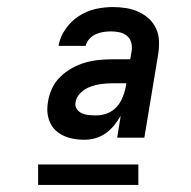

<svg xmlns="http://www.w3.org/2000/svg" viewBox="-20 -713 540 544"><path d="M219 -317Q199 -317 180 -321.5Q161 -326 145.5 -337Q130 -348 122 -365.5Q114 -383 114 -403Q114 -408 114.5 -414Q115 -420 116 -425Q119 -444 127.5 -462.5Q136 -481 151 -495.5Q166 -510 184 -520Q202 -530 221 -535.5Q240 -541 259.5 -543Q279 -545 298 -545H349L353 -569Q355 -582 351.5 -593.5Q348 -605 339 -612Q330 -619 318.5 -621.5Q307 -624 294 -624Q284 -624 273.5 -622.5Q263 -621 252.5 -616.5Q242 -612 233.5 -603Q225 -594 223 -583H146V-584Q150 -608 165.5 -630.5Q181 -653 203.5 -667.5Q226 -682 250.5 -687.5Q275 -693 300 -693Q319 -693 337.5 -690Q356 -687 372.5 -679.5Q389 -672 402 -660Q415 -648 422.5 -631.5Q430 -615 430.5 -596Q431 -577 428 -558L389 -323H312L322 -385Q314 -371 303.5 -358Q293 -345 279.5 -335.5Q266 -326 250.5 -321.5Q235 -317 219 -317ZM253 -386Q268 -386 283 -391.5Q298 -397 309 -408.5Q320 -420 326.5 -435Q333 -450 336 -465L338 -477H299Q283 -477 267.5 -475Q252 -473 236.5 -467.5Q221 -462 208.5 -450Q196 -438 194 -423Q192 -413 197.5 -404.5Q203 -396 212 -392Q221 -388 231.5 -387Q242 -386 253 -386ZM88 -189V-247H372V-189Z"/></svg>

Font: Iosevka Medium Oblique
Style: Regular
Weight: 500
Italic angle: -9°
Monospace: yes
Designer: Belleve Invis
Foundry: Belleve Invis
Version: Version 32.5.0; ttfautohint (v1.8.4)